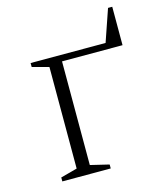

<svg xmlns="http://www.w3.org/2000/svg" viewBox="-92 -639 584 705"><g transform="rotate(-15 200.5 -286.0)"><path d="M121 -418 58 -435V-450H343L385 -572H401V-426H171V-32L242 -15V0H58V-15L121 -32Z"/></g></svg>

Font: Spectral ExtraLight
Style: Regular
Weight: 275
Designer: Jean-Baptiste Levee
Foundry: Production Type
Version: Version 2.001